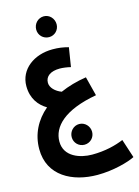

<svg xmlns="http://www.w3.org/2000/svg" viewBox="-171 -914 1011 1399"><g transform="rotate(-15 335.0 -215.0)"><path d="M304 -667C346 -667 380 -701 380 -744C380 -788 346 -824 304 -824C260 -824 226 -788 226 -744C226 -701 260 -667 304 -667ZM385 394C504 394 622 361 670 336L624 195C564 220 484 241 385 241C296 241 178 203 178 88C178 -24 276 -126 523 -170L486 -315C414 -304 348 -285 289 -259C244 -276 208 -310 208 -348C208 -397 249 -426 318 -426C339 -426 372 -422 400 -415L423 -559C382 -570 348 -575 303 -575C164 -575 50 -492 50 -365C50 -270 98 -211 156 -177C72 -106 22 -10 22 103C22 305 197 394 385 394ZM350 157C393 157 427 123 427 80C427 37 393 1 350 1C307 1 273 37 273 80C273 123 307 157 350 157Z"/></g></svg>

Font: Noto Sans Arabic ExtBd
Style: Regular
Weight: 800
Designer: Monotype Design Team, Nadine Chahine, Nizar Qandah and Khaled Hosny
Foundry: Monotype Imaging Inc.
Version: Version 2.012